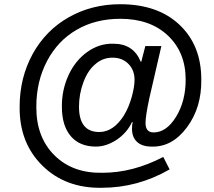

<svg xmlns="http://www.w3.org/2000/svg" viewBox="-20 -745 1015 909"><path d="M933 -369Q935 -236 865 -142Q795 -48 698 -51Q653 -51 629 -73Q605 -95 605 -135Q605 -154 608 -167H605Q581 -116 532 -83Q483 -51 434 -51Q357 -51 315 -100.5Q273 -150 273 -239Q272 -317 303.5 -387Q335 -457 392.5 -498.5Q450 -540 517 -538Q612 -538 646 -453H649L668 -527H744L687 -280Q669 -196 669 -163Q669 -118 707 -118Q768 -118 813.5 -192Q859 -266 859 -368Q859 -497 775 -576.5Q691 -656 550 -656Q432 -656 343 -604Q254 -553 203 -456.5Q152 -360 152 -240Q151 -96 237.5 -10Q324 76 465 73Q609 73 753 -2L783 57Q632 144 462 144Q290 147 180.5 39Q71 -69 73 -240Q73 -377 135 -490Q197 -602 306 -663.5Q415 -725 549 -725Q727 -725 830 -627.5Q933 -530 933 -369ZM617 -367Q617 -413 588 -442.5Q559 -472 513 -472Q466 -472 431 -441Q396 -412 375 -356Q354 -300 354 -240Q354 -120 450 -120Q517 -120 567 -199Q590 -237 604 -287Q617 -335 617 -367Z"/></svg>

Font: Libra Sans
Style: Bold Italic
Weight: 700
Italic angle: -12°
Foundry: Context Ltd
Version: Version 1.002